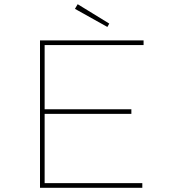

<svg xmlns="http://www.w3.org/2000/svg" viewBox="-20 -892 828 912"><path d="M170 0V-700H662V-678H192V-22H656V0ZM183 -351V-373H604V-351ZM490 -764 336 -850 349 -872 499 -780Z"/></svg>

Font: Lexend Peta Thin
Style: Regular
Weight: 250
Version: Version 1.007